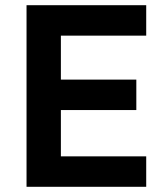

<svg xmlns="http://www.w3.org/2000/svg" viewBox="-20 -718 640 738"><path d="M82 0V-698H542V-581H214V-412H504V-295H214V-117H542V0Z"/></svg>

Font: IBM Plex Sans KR SmBld
Style: Regular
Weight: 600
Designer: Mike Abbink; Paul van der Laan; Pieter van Rosmalen; Wujin Sim; Chorong Kim; Dohee Lee;
Foundry: Sandoll Inc.
Version: Version 1.002